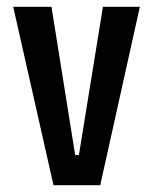

<svg xmlns="http://www.w3.org/2000/svg" viewBox="-20 -547 452 567"><path d="M138 0 19 -527H132L202 -89H213L284 -527H393L276 0Z"/></svg>

Font: Bricolage Grotesque 12pt Condensed Medium
Style: Regular
Weight: 500
Width: 3
Designer: Mathieu Triay
Foundry: Atelier Triay
Version: Version 1.001; ttfautohint (v1.8.4.7-5d5b);gftools[0.9.33.de